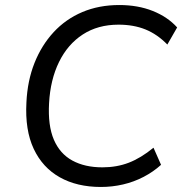

<svg xmlns="http://www.w3.org/2000/svg" viewBox="-20 -734 729 763"><path d="M381 9Q286 9 217.5 -29.5Q149 -68 114 -142.5Q79 -217 85 -327Q89 -413 117 -483.5Q145 -554 193 -606Q241 -658 307 -686Q373 -714 454 -714Q528 -714 587 -690.5Q646 -667 684 -625L645 -557Q605 -598 558 -617Q511 -636 451 -636Q369 -636 309 -597Q249 -558 214.5 -487.5Q180 -417 175 -324Q170 -235 194 -179Q218 -123 267.5 -96Q317 -69 387 -69Q444 -69 492 -87.5Q540 -106 590 -147L620 -79Q589 -51 550.5 -31Q512 -11 469 -1Q426 9 381 9Z"/></svg>

Font: Nunito Sans 10pt
Style: Italic
Weight: 400
Italic angle: -9°
Designer: Vernon Adams
Foundry: Vernon Adams
Version: Version 3.101;gftools[0.9.27]